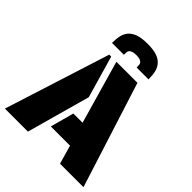

<svg xmlns="http://www.w3.org/2000/svg" viewBox="-247 -1041 1180 1180"><g transform="rotate(45 343.5 -451.0)"><path d="M221 -688H238L317 -414L202 0H2ZM446 -122H279L321 -276H401L283 -688H466L685 0H481ZM210 -859Q229 -881 260 -891.5Q291 -902 341 -902Q391 -902 422 -891.5Q453 -881 471 -859Q487 -840 493 -814Q499 -788 499 -751H396Q396 -766 395 -774.5Q394 -783 389 -789Q377 -804 341 -804Q305 -804 292 -789Q287 -783 286 -774.5Q285 -766 285 -751H182Q182 -788 188 -814Q194 -840 210 -859Z"/></g></svg>

Font: Saira Stencil
Style: Regular
Weight: 400
Designer: Hector Gatti with collaboration of the Omnibus-Type team
Foundry: Omnibus-Type
Version: Version 1.003